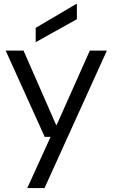

<svg xmlns="http://www.w3.org/2000/svg" viewBox="-20 -754 574 979"><path d="M119 205 238 -56H208L9 -496H100L266 -117H269L438 -496H525L207 205ZM162 -539V-612L369 -734H372V-656Z"/></svg>

Font: DM Sans 9pt 36pt
Style: Regular
Weight: 400
Version: Version 4.004;gftools[0.9.30]